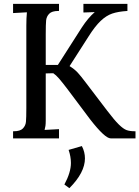

<svg xmlns="http://www.w3.org/2000/svg" viewBox="-20 -720 725 999"><path d="M48 0ZM685 0H556Q526 0 449 -99L329 -259Q303 -293 287 -311.5Q271 -330 257 -339L218 -338V-121Q218 -113 218 -94Q218 -75 216.5 -65Q215 -55 212 -44L287 -48V0H48V-37H51Q85 -37 99 -51.5Q113 -66 115 -86Q117 -106 117 -158V-586Q117 -626 120 -656L48 -652V-700H287V-663H284Q250 -663 236 -648.5Q222 -634 220 -614Q218 -594 218 -542V-382H281L405 -576Q439 -628 473 -657L414 -655V-700H643V-663Q595 -660 564 -649.5Q533 -639 503.5 -611Q474 -583 440 -529L342 -376Q368 -360 384.5 -342Q401 -324 425 -292L537 -145Q575 -95 598.5 -72Q622 -49 639 -43Q656 -37 682 -37H685ZM422 104Q422 178 341 259L315 240Q349 177 349 128Q349 95 337 60L406 40Q422 71 422 104Z"/></svg>

Font: Sumana
Style: Regular
Weight: 400
Designer: Cyreal, Alexei Vanyashin (Devanagari), Olga Karpushina (Latin)
Foundry: Cyreal
Version: Version 1.015;PS 001.015;hotconv 1.0.70;makeotf.lib2.5.58329